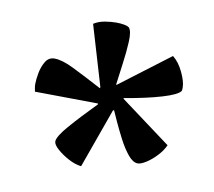

<svg xmlns="http://www.w3.org/2000/svg" viewBox="-56 -782 611 549"><g transform="rotate(10 249.5 -508.0)"><path d="M212 -297Q194 -299 174.5 -309.5Q155 -320 141 -332.5Q127 -345 127 -354Q127 -368 155.5 -401Q184 -434 229 -480L228 -482L45 -484Q44 -489 43 -494.5Q42 -500 42 -506Q42 -519 45.5 -538Q49 -557 58 -572Q67 -587 84 -587Q106 -587 140.5 -570Q175 -553 226 -526L227 -529L175 -704Q189 -713 207 -716Q225 -719 240 -719Q252 -719 263 -717Q274 -715 278 -711Q286 -701 284.5 -670.5Q283 -640 278 -604.5Q273 -569 270 -544H272L416 -653Q434 -639 446.5 -612.5Q459 -586 459 -569Q459 -561 458 -559Q450 -547 406.5 -534Q363 -521 298 -510V-508L445 -399Q438 -383 423.5 -367.5Q409 -352 394 -342.5Q379 -333 370 -333Q356 -333 341.5 -350.5Q327 -368 314 -393Q301 -418 291 -440Q281 -462 277 -471L274 -470Z"/></g></svg>

Font: Texturina 72pt
Style: Bold
Weight: 700
Designer: Guillermo Torres Carreño
Foundry: Omnibus-Type
Version: Version 1.002; ttfautohint (v1.8.3)